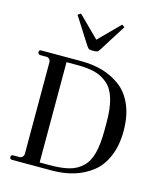

<svg xmlns="http://www.w3.org/2000/svg" viewBox="-137 -1063 980 1163"><g transform="rotate(15 353.0 -482.0)"><path d="M352 -765Q333 -765 327 -768.5Q321 -772 312 -786Q302 -801 287 -824.5Q272 -848 248 -886Q224 -924 206 -952L225 -964L355 -835L483 -964L500 -952Q472 -909 436.5 -852Q401 -795 396 -787Q387 -772 380 -768.5Q373 -765 352 -765ZM51 0Q36 0 36 -14Q36 -28 51 -28H90Q100 -28 108 -36Q116 -44 116 -55V-630Q116 -641 108.5 -649Q101 -657 90 -657H51Q45 -657 40.5 -661.5Q36 -666 36 -672Q36 -686 51 -686H301Q375 -686 437.5 -667.5Q500 -649 550.5 -610Q601 -571 629.5 -503Q658 -435 658 -343Q658 -253 629.5 -185Q601 -117 550.5 -77.5Q500 -38 437.5 -19Q375 0 301 0ZM216 -28H277Q351 -28 398.5 -40Q446 -52 480.5 -84Q515 -116 530 -173Q545 -230 545 -319V-370Q545 -457 527.5 -515Q510 -573 474 -603.5Q438 -634 394 -645.5Q350 -657 287 -657H216Z"/></g></svg>

Font: HK Venetian
Style: Regular
Weight: 400
Designer: Alfredo Marco Pradil
Foundry: Alfredo Marco Pradil
Version: Version 1.000;PS 001.000;hotconv 1.0.88;makeotf.lib2.5.64775